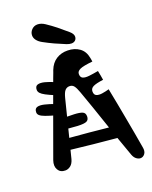

<svg xmlns="http://www.w3.org/2000/svg" viewBox="-174 -989 913 1152"><g transform="rotate(-20 282.5 -413.0)"><path d="M22 -98Q29 -117.5 46 -164.2Q63 -211 85 -271.8Q107 -332.5 129 -393Q131 -397.5 132.5 -402Q134 -406.5 135.5 -410.8Q137 -415 138.5 -419.5Q141 -425.5 143.2 -431.8Q145.5 -438 147.5 -444Q153.5 -460 159 -475.2Q164.5 -490.5 169.5 -504.5Q171.5 -509 173 -513.2Q174.5 -517.5 176 -521.8Q177.5 -526 179 -530Q181.5 -537.5 184.2 -544.2Q187 -551 189 -557.5Q197 -578.5 201.8 -591.2Q206.5 -604 207 -606Q223 -647.5 255 -667.8Q287 -688 328 -687Q371 -686.5 402 -664.5Q433 -642.5 441 -598Q442 -592 443.2 -586Q444.5 -580 445 -574Q385 -568 364 -558.2Q343 -548.5 343 -531Q343 -509.5 357.8 -503.2Q372.5 -497 398.2 -500Q424 -503 457 -509Q460 -494 463 -479Q466 -464 468 -449Q421.5 -443 402.8 -433.5Q384 -424 384 -405Q384 -383 398.5 -377Q413 -371 435 -374.2Q457 -377.5 480 -384Q490 -334 499.5 -284Q509 -234 518 -184.5Q527 -135 536 -85.8Q545 -36.5 553 12Q558.5 39.5 547 54.8Q535.5 70 519 70Q506.5 70 493.5 60.5Q480.5 51 473 31Q432.5 -81 392.5 -200.2Q352.5 -319.5 314 -426Q303.5 -455.5 293.2 -468.8Q283 -482 265 -482Q248 -482 236.8 -470Q225.5 -458 217 -425Q194 -336 171.5 -244Q149 -152 127 -67Q119.5 -39.5 103.5 -27.2Q87.5 -15 70 -15Q38 -15 24 -39.2Q10 -63.5 22 -98ZM123 -251 142 -314Q165.5 -315 188.2 -315Q211 -315 234 -314Q268.5 -312.5 285.8 -305.5Q303 -298.5 303 -276Q303 -254.5 288 -246.8Q273 -239 230 -241Q203 -242.5 176.2 -245.2Q149.5 -248 123 -251ZM133 -122Q110 -125 96 -134.5Q82 -144 82 -159Q82 -182.5 100.2 -188.5Q118.5 -194.5 144 -192Q209.5 -187 281.2 -180.2Q353 -173.5 424 -166L444 -90Q360 -97.5 280.2 -105.8Q200.5 -114 133 -122ZM165 -461Q131.5 -475 111.2 -485.8Q91 -496.5 82 -506.5Q73 -516.5 73 -528Q73 -551.5 90 -556.8Q107 -562 134.8 -554.8Q162.5 -547.5 193.5 -534ZM130 -345Q90.5 -356 67.2 -364.5Q44 -373 34 -381.8Q24 -390.5 24 -402Q24 -426 41 -431.2Q58 -436.5 86.2 -429.8Q114.5 -423 148 -411ZM411 -246 396 -321Q421.5 -325.5 437.2 -325.2Q453 -325 460 -314.2Q467 -303.5 467 -277Q467 -258.5 453 -253.5Q439 -248.5 411 -246ZM447 -86 432 -166Q458 -171.5 473.5 -170.5Q489 -169.5 496 -157.5Q503 -145.5 503 -118Q503 -98 489 -92.8Q475 -87.5 447 -86ZM335 -725Q299 -739.5 267 -754.2Q235 -769 202 -787Q181 -798.5 169.8 -813.2Q158.5 -828 158.5 -844Q158.5 -865 173.8 -880.5Q189 -896 211 -896Q234 -896 258 -880Q289.5 -859 317.8 -836.5Q346 -814 378 -786Q399 -768 399 -750.5Q399 -736.5 389.8 -727.5Q380.5 -718.5 364.5 -718.5Q352 -718.5 335 -725Z"/></g></svg>

Font: Kablammo
Style: Regular
Weight: 400
Designer: Travis Kochel, Lizy Gershenzon, Daria Petrova, Ethan Cohen
Foundry: Vectro Type Foundry
Version: Version 1.002